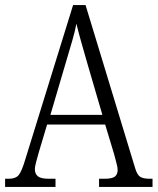

<svg xmlns="http://www.w3.org/2000/svg" viewBox="-20 -734 619 754"><path d="M0 0V-32H15Q41 -32 53 -46Q65 -60 79 -107L267 -714H316L510 -76Q518 -48 530 -40Q542 -32 569 -32H579V0H369V-32H390Q420 -32 431 -40.5Q442 -49 442 -67Q442 -77 437 -95Q432 -113 428 -129L393 -245H165L133 -138Q129 -123 123 -102Q117 -81 117 -69Q117 -51 129 -41.5Q141 -32 172 -32H198V0ZM178 -283H382L323 -485Q309 -533 298 -572.5Q287 -612 280 -641Q275 -613 264 -575Q253 -537 241 -497Z"/></svg>

Font: Noto Serif Tamil Condensed Light
Style: Italic
Weight: 300
Width: 3
Italic angle: -12°
Designer: Indian Type Foundry, Tom Grace, and the Monotype Design Team
Foundry: Monotype Imaging Inc.
Version: Version 2.003; ttfautohint (v1.8.4.7-5d5b)